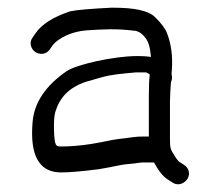

<svg xmlns="http://www.w3.org/2000/svg" viewBox="-20 -479 561 500"><path d="M236.1 -38.2 236.8 -38.3 265.2 -43.4C286.4 -47.4 298.3 -50.7 316.9 -52.1C337.3 -53.5 342.2 -56 354.1 -56H381C393 -34.2 404.2 -18.9 419.7 -9.8L430.5 -2.9C446.3 6.7 462.6 -3.3 468.9 -14.4C475.2 -25.5 472.8 -41.6 458.6 -50.1L447.5 -57.2L447.3 -57.4C446 -58.1 441.3 -62.6 435.7 -71.6C423.8 -90.8 422.6 -91 422.6 -120.5V-214.5C422.6 -228.6 424.2 -250.6 425 -263.2C425.3 -267.2 429.9 -271.8 426.8 -285.5C427.2 -288.9 427.5 -292.7 427.6 -298C430 -332.1 426 -364.8 414.7 -393.1C409.6 -405.9 399.3 -418.9 384.4 -433.8C366.1 -452.1 328.9 -459 272.1 -459H271.4L270.8 -459C219.5 -456.4 181.8 -453.5 163.7 -449.7L163 -449.6L162.4 -449.4C119.5 -435.1 88.6 -416.4 72 -391.6L65.2 -381.8C54.7 -367.9 61 -351.4 71.3 -344C81.6 -336.6 99.7 -335.6 109.7 -350.4L116.5 -360.2C132.1 -381.1 169.3 -397.6 206.1 -400C249.9 -402.7 281.2 -405 332.6 -398.7C338.3 -398 348.3 -393.8 357.7 -381.6L358 -381L358.5 -380.5C365.8 -371.7 371.1 -357 373 -330.6C365.3 -332 353.5 -333 336.8 -333C276.3 -333 178.7 -310.9 153.6 -293.7C100 -256.9 69.1 -212.7 64.9 -161.5C59.7 -99.8 67 -30 139.3 -30C162.3 -30 192.7 -32.8 236.1 -38.2ZM367.6 -133C367.6 -129.6 367.6 -127.8 367.7 -123.5H355.3C344.1 -123.5 334.1 -123.1 325.4 -121.7C296.8 -117.1 288.5 -118.8 245.1 -109L218.4 -104.2C188.8 -99.6 163.5 -97.5 137.3 -97.5C129.4 -97.5 127 -99.5 125 -103.6C120 -113.6 118.5 -169.3 123.8 -186.9C135.4 -225 158.9 -250.7 203.4 -265.9C214.1 -269 227.6 -272.8 243.8 -277.4C272 -285.6 298.2 -287 334.4 -290.5H359.1C360.6 -290.5 364 -289.8 370.1 -284.8C368.4 -274.2 367.6 -255.1 367.6 -227Z"/></svg>

Font: MewTooHand
Style: BdWide
Weight: 400
Designer: Mew Too, Robert Jablonski
Version: Version 0.77